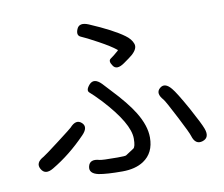

<svg xmlns="http://www.w3.org/2000/svg" viewBox="-85 -869 1169 1002"><g transform="rotate(-10 500.0 -368.0)"><path d="M485 29Q402 29 360 21Q309 10 318 -27Q327 -65 377 -51Q390 -47 472 -47Q513 -47 518 -50Q540 -64 561 -78Q573 -86 573 -130Q573 -210 445 -349Q404 -392 387 -406Q370 -420 396 -449Q423 -477 460 -439L498 -398Q576 -316 612 -257Q657 -184 657 -121Q657 -39 598 0Q554 29 485 29ZM131 -49Q86 -22 66 -58Q46 -93 93 -118Q104 -124 180 -182Q256 -240 258 -243Q293 -282 321 -256Q348 -231 311 -193Q226 -105 131 -49ZM925 -54Q885 -41 870 -91Q865 -109 820 -196Q770 -293 761 -303Q726 -342 754 -366Q782 -390 815 -350Q835 -327 888 -232Q936 -144 946 -116Q964 -67 925 -54ZM591 -526Q548 -496 530 -524Q511 -551 527.5 -562Q544 -573 569 -595Q573 -598 569 -601Q541 -624 479.5 -657.5Q418 -691 393.5 -701Q369 -711 383 -744Q397 -777 445 -757Q567 -705 624 -663Q653 -642 662 -616Q671 -590 637 -560Q624 -549 591 -526Z"/></g></svg>

Font: Resource Han Rounded KR
Style: Regular
Weight: 400
Designer: Cyano Hao (round all glyphs); Ryoko NISHIZUKA 西塚涼子 (kana, bopomofo & ideographs); Paul D. Hunt (Latin, Greek & Cyrillic)
Foundry: Cyano Hao
Version: 0.990